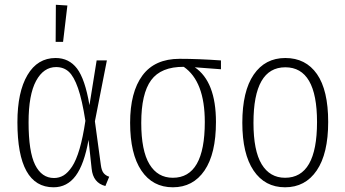

<svg xmlns="http://www.w3.org/2000/svg" viewBox="-20 -776 1452 807"><path d="M214.8 -755.9 263.2 -752.9 245.1 -600.1H213.9ZM213.9 -532.2Q270 -532.2 303.7 -488Q337.4 -443.8 356 -334L386.2 -522H429.2L378.9 -266.1L403.8 -83Q406.7 -59.6 415.3 -48.8Q423.8 -38.1 439 -33.2L422.9 5.9Q371.1 -7.3 365.2 -66.9L352.1 -188Q334 -85.4 298.1 -37.1Q262.2 11.2 205.1 11.2Q53.2 11.2 53.2 -262.2Q53.2 -389.2 95.5 -460.7Q137.7 -532.2 213.9 -532.2ZM215.8 -494.1Q163.1 -494.1 131.6 -436Q100.1 -377.9 100.1 -262.2Q100.1 -138.2 127.7 -83Q155.3 -27.8 207 -27.8Q229 -27.8 247.3 -38.8Q265.6 -49.8 283 -75.9Q300.3 -102.1 314.5 -150.4Q328.6 -198.7 338.9 -268.1Q325.2 -356 307.9 -405.5Q290.5 -455.1 269 -474.6Q247.6 -494.1 215.8 -494.1Z M908.7 -522V-484.9L798.8 -493.2Q887.7 -432.6 887.7 -263.2Q887.7 -129.9 839.6 -59.3Q791.5 11.2 706.5 11.2Q621.6 11.2 574.2 -59.1Q526.9 -129.4 526.9 -259.8Q526.9 -388.7 578.6 -458.7Q630.4 -528.8 734.9 -528.8Q814 -528.8 908.7 -522ZM840.8 -263.2Q840.8 -434.1 752.4 -495.1Q656.7 -495.6 615.2 -439Q573.7 -382.3 573.7 -259.8Q573.7 -142.6 608.2 -85.7Q642.6 -28.8 706.5 -28.8Q840.8 -28.8 840.8 -263.2Z M1179.2 -532.2Q1265.1 -532.2 1312.3 -464.6Q1359.4 -397 1359.4 -263.2Q1359.4 -130.4 1311.3 -59.6Q1263.2 11.2 1178.2 11.2Q1093.3 11.2 1045.9 -59.1Q998.5 -129.4 998.5 -259.8Q998.5 -392.6 1046.4 -462.4Q1094.2 -532.2 1179.2 -532.2ZM1179.2 -493.2Q1045.4 -493.2 1045.4 -259.8Q1045.4 -142.6 1079.8 -85.7Q1114.3 -28.8 1178.2 -28.8Q1312.5 -28.8 1312.5 -263.2Q1312.5 -493.2 1179.2 -493.2Z"/></svg>

Font: Fira Sans Compressed ExtraLight
Style: Regular
Weight: 250
Width: 1
Designer: Carrois Corporate & Edenspiekermann AG
Foundry: Carrois Corporate GbR & Edenspiekermann AG
Version: Version 4.203;PS 004.203;hotconv 1.0.88;makeotf.lib2.5.64775